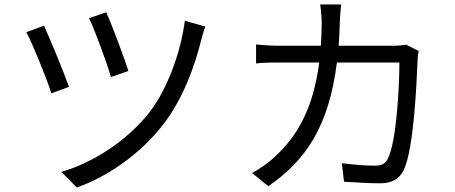

<svg xmlns="http://www.w3.org/2000/svg" viewBox="-20 -807 2040 860"><path d="M456 -752 379 -726C404 -674 461 -519 477 -462L555 -489C538 -545 478 -704 456 -752ZM900 -688 808 -714C788 -564 727 -404 648 -302C547 -175 398 -79 255 -37L324 33C465 -17 613 -120 716 -256C798 -364 852 -507 882 -631C886 -647 893 -671 900 -688ZM177 -692 98 -663C122 -620 191 -451 210 -389L289 -418C266 -483 203 -636 177 -692Z M1855 -579 1799 -607C1782 -604 1762 -602 1735 -602H1497C1499 -635 1501 -669 1502 -705C1503 -729 1505 -764 1508 -787H1414C1418 -763 1421 -726 1421 -704C1421 -668 1419 -634 1417 -602H1241C1203 -602 1162 -604 1127 -608V-523C1162 -527 1203 -527 1242 -527H1410C1383 -321 1311 -196 1212 -106C1182 -77 1141 -49 1109 -32L1182 27C1349 -88 1453 -240 1489 -527H1769C1769 -420 1756 -174 1718 -98C1707 -73 1689 -65 1660 -65C1618 -65 1565 -69 1511 -76L1521 7C1573 10 1631 14 1682 14C1737 14 1769 -5 1789 -47C1834 -143 1846 -434 1850 -530C1850 -543 1852 -562 1855 -579Z"/></svg>

Font: GenYoGothic2 TW R
Style: Regular
Weight: 400
Version: Version 2.100;PS 2.1;hotconv 16.6.51;makeotf.lib2.5.65220 DE